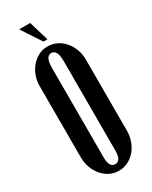

<svg xmlns="http://www.w3.org/2000/svg" viewBox="-222 -903 763 962"><g transform="rotate(-30 159.5 -422.0)"><path d="M26 -556Q26 -588 36.5 -615.5Q47 -643 65 -664Q83 -685 107 -697Q131 -709 159 -709Q187 -709 211.5 -697Q236 -685 254 -664Q272 -643 282.5 -615.5Q293 -588 293 -556V-143Q293 -112 282.5 -84Q272 -56 254 -35Q236 -14 211.5 -2Q187 10 159 10Q131 10 107 -2Q83 -14 65 -35Q47 -56 36.5 -84Q26 -112 26 -143ZM125 -86Q125 -28 159 -28Q193 -28 193 -86V-605Q193 -671 159 -671Q125 -671 125 -605ZM154 -740 79 -854H143L177 -740Z"/></g></svg>

Font: Moniqa ExtBd Cond Paragraph
Style: Regular
Weight: 800
Width: 3
Designer: Rajesh Rajput
Foundry: Rajesh Rajput
Version: Version 1.000